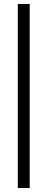

<svg xmlns="http://www.w3.org/2000/svg" viewBox="-20 -950 239 970"><path d="M70 0V-930H130V0Z"/></svg>

Font: Matangi Light
Style: Regular
Weight: 400
Version: Version 3.002